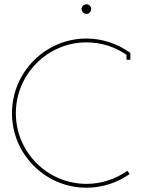

<svg xmlns="http://www.w3.org/2000/svg" viewBox="-20 -868 665 897"><path d="M361 -826C361 -814 372 -803 384 -803C396 -803 406 -814 406 -826C406 -838 396 -848 384 -848C372 -848 361 -838 361 -826ZM384 9C459 9 529 -15 586 -55L575 -70C521 -32 455 -9 384 -9C202 -9 54 -157 54 -339C54 -521 202 -670 384 -670C454 -670 517 -649 571 -612V-589H589V-621L586 -623C529 -663 459 -688 384 -688C192 -688 36 -531 36 -339C36 -147 192 9 384 9Z"/></svg>

Font: Rawengulk
Style: Light
Weight: 300
Version: Version 0.9